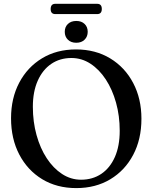

<svg xmlns="http://www.w3.org/2000/svg" viewBox="-20 -973 802 1008"><path d="M379 -713.5Q481 -713.5 558.5 -666.5Q636 -619.5 679.2 -537.2Q722.5 -455 722.5 -349.5Q722.5 -242 679.2 -160Q636 -78 559 -31.8Q482 14.5 380.5 14.5Q278.5 14.5 201.5 -32.2Q124.5 -79 81.2 -161.8Q38 -244.5 38 -352Q38 -457.5 81 -539Q124 -620.5 200.8 -667Q277.5 -713.5 379 -713.5ZM608.5 -286.5Q608.5 -365 589.2 -434Q570 -503 535.5 -555.8Q501 -608.5 455 -638.5Q409 -668.5 355 -668.5Q294.5 -668.5 249 -637.5Q203.5 -606.5 178 -549Q152.5 -491.5 152.5 -412.5Q152.5 -333.5 171.8 -264Q191 -194.5 225.5 -142Q260 -89.5 306 -59.5Q352 -29.5 405.5 -29.5Q466 -29.5 511.8 -60.2Q557.5 -91 583 -148.5Q608.5 -206 608.5 -286.5ZM380.5 -748.5Q353 -748.5 336.5 -764.5Q320 -780.5 320 -806Q320 -831.5 336.5 -847.2Q353 -863 380.5 -863Q408 -863 424.2 -847.2Q440.5 -831.5 440.5 -806Q440.5 -781 424.2 -764.8Q408 -748.5 380.5 -748.5ZM246 -925.5Q246 -953 270.5 -953H490Q514.5 -953 514.5 -926Q514.5 -899 490 -899H270.5Q246 -899 246 -925.5Z"/></svg>

Font: Fraunces 72pt Soft
Style: Regular
Weight: 400
Version: Version 1.000;[b76b70a41]